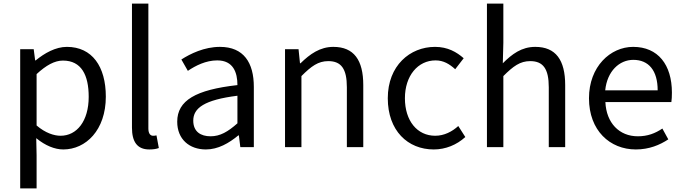

<svg xmlns="http://www.w3.org/2000/svg" viewBox="-20 -816 3790 1065"><path d="M92 -543V229H183V45L181 -50C182 -49 182 -49 183 -48C231 -9 283 13 331 13C456 13 567 -94 567 -280C567 -447 491 -556 351 -556C288 -556 227 -521 178 -481H175L167 -543ZM183 -120V-405C236 -454 283 -480 329 -480C432 -480 472 -399 472 -279C472 -144 406 -63 316 -63C280 -63 232 -78 183 -120Z M808 13C832 13 848 10 861 5L848 -65C838 -63 834 -63 829 -63C815 -63 803 -74 803 -103V-796H712V-108C712 -31 740 13 808 13Z M1122 13C1190 13 1250 -22 1302 -65H1305L1313 0H1388V-334C1388 -468 1332 -556 1200 -556C1113 -556 1036 -518 986 -486L1022 -423C1065 -452 1122 -481 1185 -481C1274 -481 1297 -414 1297 -344C1066 -318 963 -259 963 -141C963 -43 1031 13 1122 13ZM1148 -60C1094 -60 1052 -85 1052 -147C1052 -217 1114 -262 1297 -285V-132C1244 -85 1201 -60 1148 -60Z M1561 -543V0H1652V-394C1707 -449 1745 -477 1801 -477C1873 -477 1904 -434 1904 -332V0H1995V-344C1995 -483 1943 -556 1829 -556C1755 -556 1699 -516 1647 -465H1644L1636 -543Z M2386 13C2451 13 2513 -12 2561 -56L2522 -117C2488 -86 2444 -63 2394 -63C2294 -63 2226 -146 2226 -271C2226 -396 2298 -481 2396 -481C2440 -481 2473 -461 2505 -432L2552 -493C2513 -527 2464 -556 2393 -556C2254 -556 2131 -452 2131 -271C2131 -91 2242 13 2386 13Z M2681 0H2772V-394C2827 -449 2865 -477 2921 -477C2993 -477 3024 -434 3024 -332V0H3115V-344C3115 -483 3063 -556 2949 -556C2873 -556 2820 -516 2769 -465L2772 -578V-796H2681Z M3507 13C3581 13 3640 -12 3687 -43L3654 -103C3614 -76 3572 -60 3518 -60C3415 -60 3343 -134 3338 -250H3704C3706 -263 3707 -282 3707 -302C3707 -457 3630 -556 3492 -556C3366 -556 3247 -447 3247 -271C3247 -92 3363 13 3507 13ZM3337 -315C3348 -422 3416 -484 3493 -484C3578 -484 3628 -425 3628 -315Z"/></svg>

Font: Kinto Sans
Style: Regular
Weight: 400
Designer: Authors: Ryoko NISHIZUKA  (kana & ideographs); Paul D. Hunt (Latin, Greek & Cyrillic); Wenlong ZHANG  (bopomofo); Sandol
Foundry: Adobe Systems Incorporated, ookami Inc.
Version: Version 0.001